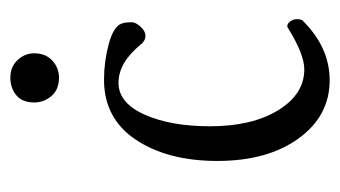

<svg xmlns="http://www.w3.org/2000/svg" viewBox="-163 -483 657 371"><g transform="rotate(-90 165.5 -297.5)"><path d="M201 -512Q178 -512 165.5 -526.5Q153 -541 153 -560Q153 -583 167 -594.5Q181 -606 201 -606Q222 -606 235 -592Q248 -578 248 -560Q248 -538 234 -525Q220 -512 201 -512ZM196 11Q127 11 83.5 -49Q40 -109 40 -206Q40 -302 81 -363.5Q122 -425 197 -425Q232 -425 265.5 -416Q299 -407 305 -392Q308 -386 308 -371Q308 -364 299.5 -354.5Q291 -345 282 -345Q272 -345 265 -354Q230 -397 191 -397Q152 -397 129.5 -346.5Q107 -296 107 -220Q107 -139 138 -88.5Q169 -38 217 -38Q246 -38 296 -69Q301 -73 306.5 -68.5Q312 -64 313.5 -56.5Q315 -49 312 -42Q260 11 196 11Z"/></g></svg>

Font: Junicode Cond Light
Style: Regular
Weight: 300
Width: 3
Designer: Peter S. Baker
Version: Version 2.201